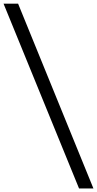

<svg xmlns="http://www.w3.org/2000/svg" viewBox="-27 -827 538 1063"><path d="M-7.3 -806.6H73.2L490.2 216.3H410.6Z"/></svg>

Font: Glacial Indifference
Style: Regular
Weight: 400
Designer: Alfredo Marco Pradil
Foundry: Alfredo Marco Pradil
Version: Version 1.312